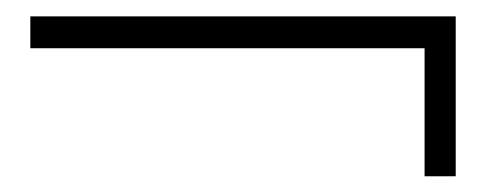

<svg xmlns="http://www.w3.org/2000/svg" viewBox="-20 -449 604 238"><path d="M17.6 -428.7H544.9V-230.5H506.3V-389.2H17.6Z"/></svg>

Font: Jameel Khushkhat-L
Style: Regular
Weight: 400
Version: Version 3.5